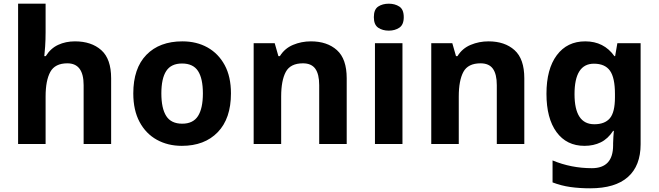

<svg xmlns="http://www.w3.org/2000/svg" viewBox="-20 -780 3568 1040"><path d="M227 -605Q227 -565 224.5 -528Q222 -491 220 -476H228Q254 -518 295 -537Q336 -556 386 -556Q475 -556 528.5 -508.5Q582 -461 582 -356V0H433V-319Q433 -437 345 -437Q278 -437 252.5 -390.5Q227 -344 227 -257V0H78V-760H227Z M1231 -274Q1231 -138 1159.5 -64Q1088 10 965 10Q889 10 829.5 -23Q770 -56 736 -119.5Q702 -183 702 -274Q702 -410 773 -483Q844 -556 968 -556Q1045 -556 1104 -523Q1163 -490 1197 -427.5Q1231 -365 1231 -274ZM854 -274Q854 -193 880.5 -151.5Q907 -110 967 -110Q1026 -110 1052.5 -151.5Q1079 -193 1079 -274Q1079 -355 1052.5 -395.5Q1026 -436 966 -436Q907 -436 880.5 -395.5Q854 -355 854 -274Z M1664 -556Q1752 -556 1805 -508.5Q1858 -461 1858 -356V0H1709V-319Q1709 -378 1688 -407.5Q1667 -437 1621 -437Q1553 -437 1528 -390.5Q1503 -344 1503 -257V0H1354V-546H1468L1488 -476H1496Q1522 -518 1567.5 -537Q1613 -556 1664 -556Z M2086 -760Q2119 -760 2143 -744.5Q2167 -729 2167 -687Q2167 -646 2143 -630Q2119 -614 2086 -614Q2052 -614 2028.5 -630Q2005 -646 2005 -687Q2005 -729 2028.5 -744.5Q2052 -760 2086 -760ZM2160 -546V0H2011V-546Z M2626 -556Q2714 -556 2767 -508.5Q2820 -461 2820 -356V0H2671V-319Q2671 -378 2650 -407.5Q2629 -437 2583 -437Q2515 -437 2490 -390.5Q2465 -344 2465 -257V0H2316V-546H2430L2450 -476H2458Q2484 -518 2529.5 -537Q2575 -556 2626 -556Z M3150 -556Q3251 -556 3308 -476H3312L3324 -546H3450V1Q3450 118 3381 179Q3312 240 3177 240Q3119 240 3069.5 233Q3020 226 2973 208V89Q3074 131 3186 131Q3301 131 3301 7V-4Q3301 -21 3302.5 -39Q3304 -57 3305 -71H3301Q3273 -28 3234 -9Q3195 10 3146 10Q3049 10 2994.5 -64.5Q2940 -139 2940 -272Q2940 -406 2996 -481Q3052 -556 3150 -556ZM3197 -435Q3092 -435 3092 -270Q3092 -107 3199 -107Q3256 -107 3283.5 -139.5Q3311 -172 3311 -253V-271Q3311 -359 3284 -397Q3257 -435 3197 -435Z"/></svg>

Font: Noto Sans Bengali UI
Style: Bold
Weight: 700
Designer: Jelle Bosma - Monotype Design Team
Foundry: Monotype Imaging Inc.
Version: Version 2.003; ttfautohint (v1.8.4.7-5d5b)